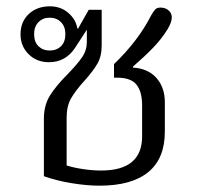

<svg xmlns="http://www.w3.org/2000/svg" viewBox="-20 -576 628 608"><path d="M119 -18V-200Q119 -243 138.5 -274Q158 -305 195 -342Q226 -374 240.5 -395.5Q255 -417 255 -444V-482L218 -425Q188 -379 135 -379Q96 -379 70.5 -404.5Q45 -430 45 -467Q45 -507 71 -531.5Q97 -556 138 -556Q172 -556 196 -535.5Q220 -515 225 -486L227 -485L261 -545H302V-432Q302 -398 288.5 -374.5Q275 -351 248 -321Q219 -289 205 -264.5Q191 -240 191 -203V-52Q213 -45 243 -40.5Q273 -36 300 -36Q430 -36 430 -144V-243Q430 -285 412.5 -307.5Q395 -330 351 -330H341V-373Q418 -447 459 -528Q466 -540 471.5 -546Q477 -552 488 -552Q504 -552 514 -543Q524 -534 524 -521Q524 -506 511 -484Q492 -453 465 -425Q438 -397 401 -365V-362Q449 -359 475.5 -329Q502 -299 502 -252V-159Q502 -74 449.5 -31Q397 12 295 12Q255 12 206.5 4Q158 -4 119 -18ZM187 -468Q187 -492 173 -506Q159 -520 137 -520Q116 -520 102 -506Q88 -492 88 -468Q88 -443 102 -429.5Q116 -416 137 -416Q159 -416 173 -429.5Q187 -443 187 -468Z"/></svg>

Font: Maitree
Style: Regular
Weight: 400
Designer: CadsonDemak Team
Foundry: CadsonDemak
Version: Version 1.000